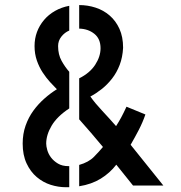

<svg xmlns="http://www.w3.org/2000/svg" viewBox="-20 -747 728 773"><path d="M637.7 0H515.6L448.2 -84Q422.9 -50.8 385.7 -27.8Q348.6 -4.9 298.8 2.9V-83Q336.9 -93.8 358.4 -115.7Q379.9 -137.7 394.5 -155.3Q371.1 -183.6 346.7 -211.9Q322.3 -240.2 298.8 -266.6V-431.6Q341.8 -453.1 363.3 -486.3Q384.8 -519.5 384.8 -552.7Q384.8 -590.8 359.9 -610.8Q335 -630.9 298.8 -631.8V-726.6Q333 -726.6 364.7 -716.3Q396.5 -706.1 421.4 -684.6Q446.3 -663.1 460.9 -630.9Q475.6 -598.6 475.6 -554.7Q473.6 -516.6 461.9 -485.8Q450.2 -455.1 431.2 -430.7Q412.1 -406.2 389.2 -388.2Q366.2 -370.1 343.8 -358.4Q362.3 -332 391.6 -300.8Q420.9 -269.5 447.3 -239.3Q458 -255.9 467.8 -273.9Q477.5 -292 489.3 -317.4L565.4 -286.1Q554.7 -254.9 539.1 -224.6Q523.4 -194.3 505.9 -164.1ZM119.1 -561.5Q119.1 -591.8 128.9 -618.2Q138.7 -644.5 157.2 -666.5Q175.8 -688.5 201.7 -703.1Q227.5 -717.8 258.8 -723.6V-624Q240.2 -616.2 227.1 -599.6Q213.9 -583 213.9 -561.5Q213.9 -527.3 228 -502Q242.2 -476.6 258.8 -458V-310.5Q210 -278.3 188 -241.2Q166 -204.1 166 -168.9Q166 -158.2 170.4 -142.6Q174.8 -127 185.5 -112.8Q196.3 -98.6 213.4 -88.4Q230.5 -78.1 255.9 -78.1H258.8V6.8H246.1Q214.8 6.8 184.1 -2.9Q153.3 -12.7 127.9 -34.2Q102.5 -55.7 86.9 -89.4Q71.3 -123 71.3 -168.9Q71.3 -208 83 -241.2Q94.7 -274.4 114.3 -301.3Q133.8 -328.1 158.7 -350.1Q183.6 -372.1 209 -387.7Q197.3 -399.4 181.6 -416.5Q166 -433.6 151.9 -455.1Q137.7 -476.6 128.4 -503.4Q119.1 -530.3 119.1 -561.5Z"/></svg>

Font: Allerta
Style: Stencil
Weight: 400
Designer: Matt McInerney
Foundry: Matt McInerney
Version: Version 1.0